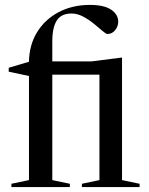

<svg xmlns="http://www.w3.org/2000/svg" viewBox="-20 -762 606 782"><path d="M193 -28.5 264.5 -13.5V0H26.5V-13.5L98 -28.5V-452.5L15.5 -470V-486L98 -510.5Q99 -579 131.2 -631.2Q163.5 -683.5 219.5 -712.8Q275.5 -742 346 -742Q404 -742 432.8 -722.5Q461.5 -703 461.5 -674Q461.5 -654.5 449 -639Q436.5 -623.5 417 -623.5Q412 -623.5 397.5 -636Q383 -648.5 362.5 -665.2Q342 -682 318.5 -694.5Q295 -707 271 -707Q230 -707 211.5 -678.8Q193 -650.5 193 -593V-512H353L475 -527.5H477V-28.5L548.5 -13.5V0H313.5V-13.5L385 -28.5V-458H193Z"/></svg>

Font: Newsreader 72pt
Style: Regular
Weight: 400
Designer: Hugues Gentile
Foundry: Production Type
Version: Version 1.003; ttfautohint (v1.8.3)